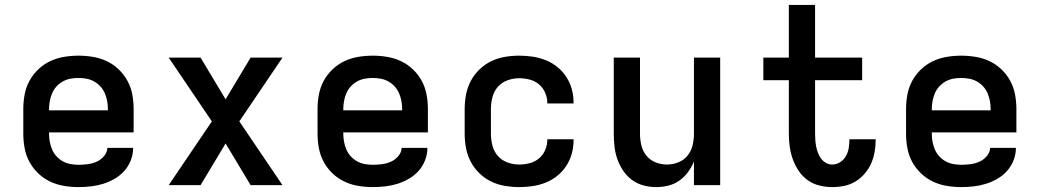

<svg xmlns="http://www.w3.org/2000/svg" viewBox="-20 -755 4240 783"><path d="M300 8Q270 8 240.5 3Q211 -2 184.5 -14.5Q158 -27 136 -48Q114 -69 100 -95Q86 -121 80.5 -150.5Q75 -180 75 -210V-310Q75 -340 80.5 -369.5Q86 -399 100 -425Q114 -451 136 -472Q158 -493 184.5 -505.5Q211 -518 240.5 -523Q270 -528 300 -528Q330 -528 359.5 -523Q389 -518 415.5 -505.5Q442 -493 464 -472Q486 -451 500 -425Q514 -399 519.5 -369.5Q525 -340 525 -310V-215H180V-210Q180 -193 183 -177Q186 -161 192.5 -145.5Q199 -130 210.5 -117.5Q222 -105 236.5 -97Q251 -89 267.5 -86Q284 -83 300 -83Q319 -83 338 -85.5Q357 -88 374 -95.5Q391 -103 404 -118Q417 -133 418 -152H523Q523 -126 513.5 -101.5Q504 -77 487 -58Q470 -39 447.5 -26Q425 -13 401 -5.5Q377 2 351.5 5Q326 8 300 8ZM180 -305H420V-310Q420 -327 417 -343Q414 -359 407.5 -374.5Q401 -390 389.5 -402.5Q378 -415 363.5 -423Q349 -431 333 -434Q317 -437 300 -437Q283 -437 267 -434Q251 -431 236.5 -423Q222 -415 210.5 -402.5Q199 -390 192.5 -374.5Q186 -359 183 -343Q180 -327 180 -310Z M798 0H668L844 -260L668 -520H798L900 -350L1002 -520H1132L956 -260L1132 0H1002L900 -170Z M1500 8Q1470 8 1440.5 3Q1411 -2 1384.5 -14.5Q1358 -27 1336 -48Q1314 -69 1300 -95Q1286 -121 1280.5 -150.5Q1275 -180 1275 -210V-310Q1275 -340 1280.5 -369.5Q1286 -399 1300 -425Q1314 -451 1336 -472Q1358 -493 1384.5 -505.5Q1411 -518 1440.5 -523Q1470 -528 1500 -528Q1530 -528 1559.5 -523Q1589 -518 1615.5 -505.5Q1642 -493 1664 -472Q1686 -451 1700 -425Q1714 -399 1719.5 -369.5Q1725 -340 1725 -310V-215H1380V-210Q1380 -193 1383 -177Q1386 -161 1392.5 -145.5Q1399 -130 1410.5 -117.5Q1422 -105 1436.5 -97Q1451 -89 1467.5 -86Q1484 -83 1500 -83Q1519 -83 1538 -85.5Q1557 -88 1574 -95.5Q1591 -103 1604 -118Q1617 -133 1618 -152H1723Q1723 -126 1713.5 -101.5Q1704 -77 1687 -58Q1670 -39 1647.5 -26Q1625 -13 1601 -5.5Q1577 2 1551.5 5Q1526 8 1500 8ZM1380 -305H1620V-310Q1620 -327 1617 -343Q1614 -359 1607.5 -374.5Q1601 -390 1589.5 -402.5Q1578 -415 1563.5 -423Q1549 -431 1533 -434Q1517 -437 1500 -437Q1483 -437 1467 -434Q1451 -431 1436.5 -423Q1422 -415 1410.5 -402.5Q1399 -390 1392.5 -374.5Q1386 -359 1383 -343Q1380 -327 1380 -310Z M2097 8Q2068 8 2038.5 3Q2009 -2 1982.5 -15Q1956 -28 1934.5 -49Q1913 -70 1899.5 -96Q1886 -122 1880.5 -151Q1875 -180 1875 -210V-310Q1875 -340 1880.5 -369Q1886 -398 1899.5 -424Q1913 -450 1934.5 -471Q1956 -492 1982.5 -505Q2009 -518 2038.5 -523Q2068 -528 2097 -528Q2125 -528 2152 -524Q2179 -520 2204.5 -510Q2230 -500 2252 -482.5Q2274 -465 2289 -442Q2304 -419 2311.5 -392.5Q2319 -366 2319 -338V-333H2212V-336Q2212 -357 2203 -377.5Q2194 -398 2177.5 -411.5Q2161 -425 2140 -430.5Q2119 -436 2097 -436Q2073 -436 2049.5 -427.5Q2026 -419 2010 -400.5Q1994 -382 1988 -358Q1982 -334 1982 -310V-210Q1982 -186 1988 -162Q1994 -138 2010 -119.5Q2026 -101 2049.5 -92.5Q2073 -84 2097 -84Q2119 -84 2140 -89.5Q2161 -95 2177.5 -108.5Q2194 -122 2203 -142.5Q2212 -163 2212 -184V-187H2319V-182Q2319 -154 2311.5 -127.5Q2304 -101 2289 -78Q2274 -55 2252 -37.5Q2230 -20 2204.5 -10Q2179 0 2152 4Q2125 8 2097 8Z M2656 8Q2629 8 2603.5 1Q2578 -6 2557 -21.5Q2536 -37 2521 -59.5Q2506 -82 2497.5 -106.5Q2489 -131 2486 -157.5Q2483 -184 2483 -210V-520H2590V-210Q2590 -186 2595.5 -162.5Q2601 -139 2616 -120.5Q2631 -102 2653.5 -93Q2676 -84 2700 -84Q2724 -84 2746.5 -93Q2769 -102 2784 -120.5Q2799 -139 2804.5 -162.5Q2810 -186 2810 -210V-520H2917V0H2810V-97Q2801 -74 2786 -53.5Q2771 -33 2750.5 -18.5Q2730 -4 2705.5 2Q2681 8 2656 8Z M3374 8Q3348 8 3321.5 1.5Q3295 -5 3273.5 -20.5Q3252 -36 3237 -58.5Q3222 -81 3213 -106Q3204 -131 3200.5 -157.5Q3197 -184 3197 -210V-428H3093V-520H3197V-735H3304V-520H3496V-428H3304V-210Q3304 -197 3305 -183.5Q3306 -170 3308.5 -157Q3311 -144 3316 -131Q3321 -118 3329 -107.5Q3337 -97 3349 -90.5Q3361 -84 3374 -84Q3391 -84 3406 -93.5Q3421 -103 3429.5 -118Q3438 -133 3441 -150Q3444 -167 3444 -184V-187H3551V-182Q3551 -158 3546.5 -133.5Q3542 -109 3532 -87Q3522 -65 3505.5 -46Q3489 -27 3468 -14.5Q3447 -2 3423 3Q3399 8 3374 8Z M3900 8Q3870 8 3840.5 3Q3811 -2 3784.5 -14.5Q3758 -27 3736 -48Q3714 -69 3700 -95Q3686 -121 3680.5 -150.5Q3675 -180 3675 -210V-310Q3675 -340 3680.5 -369.5Q3686 -399 3700 -425Q3714 -451 3736 -472Q3758 -493 3784.5 -505.5Q3811 -518 3840.5 -523Q3870 -528 3900 -528Q3930 -528 3959.5 -523Q3989 -518 4015.5 -505.5Q4042 -493 4064 -472Q4086 -451 4100 -425Q4114 -399 4119.5 -369.5Q4125 -340 4125 -310V-215H3780V-210Q3780 -193 3783 -177Q3786 -161 3792.5 -145.5Q3799 -130 3810.5 -117.5Q3822 -105 3836.5 -97Q3851 -89 3867.5 -86Q3884 -83 3900 -83Q3919 -83 3938 -85.5Q3957 -88 3974 -95.5Q3991 -103 4004 -118Q4017 -133 4018 -152H4123Q4123 -126 4113.5 -101.5Q4104 -77 4087 -58Q4070 -39 4047.5 -26Q4025 -13 4001 -5.5Q3977 2 3951.5 5Q3926 8 3900 8ZM3780 -305H4020V-310Q4020 -327 4017 -343Q4014 -359 4007.5 -374.5Q4001 -390 3989.5 -402.5Q3978 -415 3963.5 -423Q3949 -431 3933 -434Q3917 -437 3900 -437Q3883 -437 3867 -434Q3851 -431 3836.5 -423Q3822 -415 3810.5 -402.5Q3799 -390 3792.5 -374.5Q3786 -359 3783 -343Q3780 -327 3780 -310Z"/></svg>

Font: Iosevka Semibold Extended
Style: Regular
Weight: 600
Width: 7
Monospace: yes
Designer: Belleve Invis
Foundry: Belleve Invis
Version: Version 32.5.0; ttfautohint (v1.8.4)